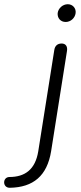

<svg xmlns="http://www.w3.org/2000/svg" viewBox="-139 -698 384 909"><path d="M-92 191C18 189 84 135 103 18L178 -456C182 -478 172 -492 153 -492C133 -492 121 -481 118 -461L42 19C28 104 -20 140 -95 140C-128 141 -128 192 -92 191ZM172 -594C195 -594 216 -612 219 -636C222 -659 205 -678 182 -678C158 -678 137 -659 134 -636C132 -612 148 -594 172 -594Z"/></svg>

Font: SN Pro Light
Style: Italic
Weight: 300
Italic angle: -8.99998°
Designer: Tobias Whetton
Foundry: Supernotes
Version: Version 1.001;Glyphs 3.2 (3249)